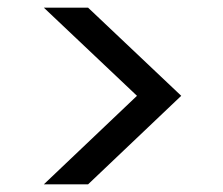

<svg xmlns="http://www.w3.org/2000/svg" viewBox="-20 -615 579 499"><path d="M94 -595H209L451 -366L209 -136H94L336 -366Z"/></svg>

Font: A Bank Premium Regular
Style: Regular
Weight: 400
Designer: Ninad Kale (Devanagari), Jonny Pinhorn (Latin), Htun Naung (Myanmar)
Foundry: Indian Type Foundry
Version: 4.004